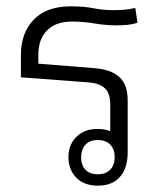

<svg xmlns="http://www.w3.org/2000/svg" viewBox="-20 -580 530 606"><path d="M383 -264V-99Q383 -49 358.5 -21.5Q334 6 289 6Q245 6 220.5 -19.5Q196 -45 196 -84Q196 -123 221 -148Q246 -173 288 -173Q310 -173 328 -166V-250Q328 -285 311.5 -301Q295 -317 259 -320L46 -336V-406Q46 -476 86.5 -518Q127 -560 203 -560Q246 -560 275 -554Q304 -548 338 -548Q358 -548 374 -549.5Q390 -551 407 -555L414 -508Q397 -503 381.5 -501.5Q366 -500 346 -500Q313 -500 278 -506Q243 -512 207 -512Q156 -512 128.5 -484Q101 -456 101 -407V-379L277 -365Q330 -361 356.5 -337Q383 -313 383 -264ZM289 -138Q263 -138 249.5 -123Q236 -108 236 -84Q236 -59 249.5 -44.5Q263 -30 289 -30Q314 -30 328 -44.5Q342 -59 342 -84Q342 -109 328 -123.5Q314 -138 289 -138Z"/></svg>

Font: Noto Sans Thai Looped Light
Style: Regular
Weight: 300
Designer: Sasikarn Vongin, Ben Mitchell
Foundry: The Fontpad Ltd
Version: Version 1.001; ttfautohint (v1.8.4.7-5d5b)